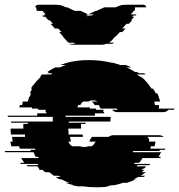

<svg xmlns="http://www.w3.org/2000/svg" viewBox="-70 -785 761 815"><path d="M603 -324H671Q671 -323 670 -322Q669 -321 668 -319H645Q637 -309 623 -309H428Q414 -309 406 -319H429L426 -324H357L354 -329Q353 -333 349 -339H332Q326 -350 319 -354H344Q336 -359 325 -359Q313 -359 305 -354H284Q276 -350 271 -339H262Q260 -335 258 -329H312Q311 -327 311 -324H338Q337 -322 337 -319H370Q369 -317 369 -314Q369 -311 368 -309H372V-304H333V-294H208V-289H400Q399 -284 399 -279Q399 -274 399 -269H222V-264H293V-259H274V-239H220Q220 -235 220 -231.5Q220 -228 221 -224V-214H281Q281 -207 282 -204H227Q229 -191 231 -184H220Q226 -170 237 -164H270Q278 -161 287 -161Q298 -161 305 -164H319Q328 -169 336 -184H309L312 -191Q314 -195 316.5 -198.5Q319 -202 321 -204H391Q400 -211 411 -211H606Q616 -211 625 -204H555Q565 -196 563 -184H590Q589 -180 588.5 -175Q588 -170 586 -164H571L568 -154H632L630 -149H609L607 -144H496L493 -139H614L603 -119H613L610 -114H535Q532 -109 528.5 -104Q525 -99 521 -94H503Q502 -93 501 -92Q500 -91 499 -89H568Q567 -88 566 -87Q565 -86 564 -84H514Q513 -83 512 -82Q511 -81 509 -79H551L541 -69H536L531 -64H543L531 -54H549Q544 -50 538.5 -46.5Q533 -43 527 -39H547L539 -34H517L499 -24H505Q489 -15 469 -9H452Q443 -6 434 -3.5Q425 -1 416 1H407Q400 2 393 3.5Q386 5 379 6H399Q385 8 370 9Q355 10 339 10Q324 10 310 9Q296 8 282 6H261Q254 5 247.5 3.5Q241 2 234 1H243Q234 -1 225 -3.5Q216 -6 208 -9H225Q206 -15 190 -24H183Q179 -26 174.5 -28.5Q170 -31 166 -34H187L179 -39H159L139 -54H122Q119 -56 116 -59Q113 -62 111 -64H98L93 -69H98L88 -79H47Q44 -82 43 -84H93Q90 -87 89 -89H19Q18 -91 15 -94H33Q29 -99 26 -104Q23 -109 20 -114H95L92 -119H82Q79 -124 76.5 -129Q74 -134 72 -139H-48L-50 -144H61L59 -149H80L78 -154H14L11 -164H-22Q-23 -169 -24 -174Q-25 -179 -26 -184H-16L-19 -204H36V-214H-24V-219Q-25 -224 -25 -229Q-25 -234 -25 -239H29V-259H48V-264H-23V-269H154V-289H-37V-294H88V-304H127V-309H123Q124 -311 124 -314Q124 -317 124 -319H92V-324H65Q65 -327 66 -329H12Q14 -335 14 -339H24L27 -354H48L54 -374H56Q57 -378 59 -381.5Q61 -385 62 -389H57Q59 -394 61.5 -399.5Q64 -405 67 -409H61Q63 -413 65.5 -416.5Q68 -420 71 -424H72Q76 -429 80 -434.5Q84 -440 88 -444H89Q95 -452 104 -459H99L105 -464H103L109 -469H146Q148 -471 150 -472Q152 -473 153 -474H131Q133 -476 135 -477Q137 -478 138 -479H130Q148 -491 165 -499H185Q191 -502 197 -504.5Q203 -507 209 -509H186Q190 -511 193.5 -512Q197 -513 201 -514H200Q205 -516 209.5 -517Q214 -518 218 -519H215Q259 -530 307 -530Q334 -530 358 -527Q382 -524 403 -519H406Q411 -518 415.5 -517Q420 -516 424 -514H425Q429 -513 432.5 -512Q436 -511 440 -509H463Q478 -504 488 -499H467Q477 -495 486 -489.5Q495 -484 504 -479H512Q514 -478 516 -477Q518 -476 519 -474H541Q543 -473 544.5 -472Q546 -471 548 -469H511L517 -464H519L525 -459H529Q534 -455 538 -451.5Q542 -448 546 -444H545Q550 -439 554.5 -434Q559 -429 563 -424H562Q565 -420 568 -416.5Q571 -413 573 -409H579Q583 -404 586 -399Q589 -394 591 -389H597Q599 -385 601 -381.5Q603 -378 604 -374H603Q605 -369 607 -364Q609 -359 610 -354H585L588 -339H605V-329ZM496 -736 485 -724H510L505 -719H495L491 -714H500L486 -699H491L477 -684H467L449 -664H463L449 -649H439L420 -629H418L405 -614L394 -604H415Q413 -603 411 -601.5Q409 -600 407 -599H381Q373 -595 362 -595H242Q231 -595 223 -599H250Q248 -600 246 -601.5Q244 -603 242 -604H221Q219 -606 216 -608.5Q213 -611 211 -614L197 -629H199L181 -649H191L177 -664H163L145 -684H155L141 -699H136L122 -714H113L109 -719H120L116 -724H124L113 -736Q111 -738 111 -739H87Q84 -744 84 -749V-754H79Q82 -765 95 -765H161Q171 -765 181 -764Q191 -763 201 -758L210 -754H215L247 -739H272L304 -724H296L307 -719H295L302 -716L308 -719H318L329 -724H305L337 -739H340L373 -754H421L430 -758Q441 -763 450.5 -764Q460 -765 470 -765H536Q549 -765 551 -754H503V-749Q503 -745 501 -739H498Q498 -738 496 -736Z"/></svg>

Font: Rubik Glitch
Style: Regular
Weight: 400
Designer: Hubert and Fischer, NaN
Foundry: Hubert and Fischer, NaN
Version: Version 2.200